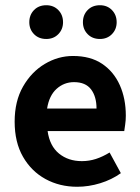

<svg xmlns="http://www.w3.org/2000/svg" viewBox="-20 -703 536 734"><path d="M275 11Q208 11 154 -18.5Q100 -48 68 -103.5Q36 -159 36 -238Q36 -316 68 -372Q100 -428 151 -458.5Q202 -489 259 -489Q326 -489 370.5 -459Q415 -429 438 -377.5Q461 -326 461 -261Q461 -243 458.5 -226.5Q456 -210 455 -202H162Q170 -145 205.5 -116Q241 -87 293 -87Q321 -87 347 -95.5Q373 -104 399 -120L442 -41Q407 -16 363 -2.5Q319 11 275 11ZM160 -288H349Q349 -334 328 -361.5Q307 -389 263 -389Q225 -389 196.5 -363.5Q168 -338 160 -288ZM157 -554Q128 -554 110 -572.5Q92 -591 92 -618Q92 -646 110 -664.5Q128 -683 157 -683Q185 -683 203 -664.5Q221 -646 221 -618Q221 -591 203 -572.5Q185 -554 157 -554ZM362 -554Q333 -554 315 -572.5Q297 -591 297 -618Q297 -646 315 -664.5Q333 -683 362 -683Q390 -683 408 -664.5Q426 -646 426 -618Q426 -591 408 -572.5Q390 -554 362 -554Z"/></svg>

Font: Narnoor
Style: Bold
Weight: 700
Designer: S. Sridhar Murthy
Foundry: SIL International
Version: Version 3.000